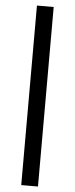

<svg xmlns="http://www.w3.org/2000/svg" viewBox="-63 -842 405 1034"><g transform="rotate(5 139.0 -325.0)"><path d="M93.5 160.5V-810H184V160.5Z"/></g></svg>

Font: Libre Caslon Text SemiBold
Style: Regular
Weight: 600
Designer: Pablo Impallari, Rodrigo Fuenzalida, Katja Schimmel
Foundry: Pablo Impallari, Rodrigo Fuenzalida
Version: Version 2.000